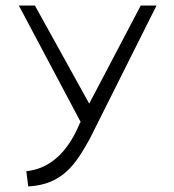

<svg xmlns="http://www.w3.org/2000/svg" viewBox="-20 -471 629 693"><path d="M48 -451 271 -31 268 -26C220 90 151 139 75 147L82 202C206 195 253 122 304 30L545 -451H488L302 -97L106 -451Z"/></svg>

Font: Charger Sport
Style: ExLitExt
Weight: 200
Designer: Jasper
Foundry: Cannot Into Space Fonts
Version: Version 1.1